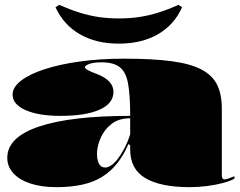

<svg xmlns="http://www.w3.org/2000/svg" viewBox="-20 -757 992 792"><path d="M492 -515Q610 -515 688 -504.5Q766 -494 811.5 -470Q857 -446 876 -406.5Q895 -367 895 -310V-34Q895 -27 897.5 -22Q900 -17 906 -17Q912 -17 922 -20.5Q932 -24 947 -30V-20Q929 -10 899 -2Q869 6 833.5 10.5Q798 15 762 15Q643 15 580 -22Q517 -59 517 -140Q517 -142 517 -143.5Q517 -145 517 -148.5Q517 -152 517 -157L510 -163Q490 -117 463.5 -83.5Q437 -50 402 -28Q367 -6 320 4.5Q273 15 213 15Q151 15 105.5 0Q60 -15 35 -42.5Q10 -70 10 -106Q10 -191 141 -235Q272 -279 517 -279Q517 -363 508.5 -411Q500 -459 474.5 -479.5Q449 -500 398 -500Q377 -500 362 -497Q347 -494 338.5 -489Q330 -484 330 -480Q330 -475 342 -468Q354 -461 384 -450Q448 -424 448 -378Q448 -330 390.5 -304.5Q333 -279 230 -279Q140 -279 86 -302.5Q32 -326 32 -367Q32 -397 66.5 -424Q101 -451 164 -471.5Q227 -492 310.5 -503.5Q394 -515 492 -515ZM517 -269Q469 -269 439 -245Q409 -221 394.5 -186.5Q380 -152 380 -122Q380 -105 384 -92Q388 -79 395.5 -72.5Q403 -66 414 -66Q425 -66 438 -74.5Q451 -83 464.5 -100Q478 -117 492 -143Q506 -169 517 -203ZM470 -577Q376 -577 309 -616Q242 -655 209 -727L224 -737Q267 -718 306.5 -705.5Q346 -693 385.5 -687Q425 -681 470 -681Q516 -681 555.5 -687Q595 -693 634.5 -705.5Q674 -718 716 -737L731 -727Q699 -655 632 -616Q565 -577 470 -577Z"/></svg>

Font: Kalnia SemiExpanded
Style: Bold
Weight: 700
Width: 6
Designer: Frida Medrano
Foundry: Frida Medrano
Version: Version 1.105